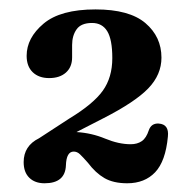

<svg xmlns="http://www.w3.org/2000/svg" viewBox="-20 -736 419 418"><path d="M31.5 -383Q31.5 -418.5 65 -435L131 -478Q183 -509.5 203.8 -538.5Q224.5 -567.5 224.5 -609.5Q224.5 -650 213.5 -668Q202.5 -686 180.5 -686Q156.5 -686 146.8 -672.2Q137 -658.5 137 -638V-611Q137 -590 123.5 -578Q110 -566 87 -566Q64.5 -566 51.2 -578.8Q38 -591.5 38 -614.5Q38 -653.5 74.8 -684.5Q111.5 -715.5 188 -715.5Q261.5 -715.5 296.5 -685.8Q331.5 -656 331.5 -610.5Q331.5 -573.5 303 -543.8Q274.5 -514 205 -478.5L146.5 -448.5Q179.5 -446.5 209 -434.2Q238.5 -422 264.5 -422Q279 -422 288.8 -428.8Q298.5 -435.5 304 -452.5Q309.5 -468 325.5 -467Q348.5 -465.5 345.5 -438.5Q340.5 -385 317.8 -361Q295 -337 257 -337Q227 -337 207.5 -348.2Q188 -359.5 171.5 -381.5Q160.5 -394 154.2 -400Q148 -406 140.5 -406Q124.5 -406 123.5 -376Q122 -337 77 -337Q56 -337 43.8 -349Q31.5 -361 31.5 -383Z"/></svg>

Font: Fraunces 9pt Soft SemiBold
Style: Regular
Weight: 600
Version: Version 1.000;[b76b70a41]